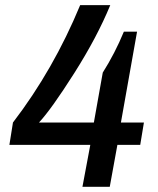

<svg xmlns="http://www.w3.org/2000/svg" viewBox="-20 -718 606 738"><path d="M296.9 0 327.1 -161.1H16.1L29.8 -247.1Q185.5 -450.2 288.1 -698.2H403.8Q353.5 -575.7 265.4 -436.8Q177.2 -297.9 129.9 -247.1H340.8L375 -439Q421.9 -513.2 456.1 -596.2H506.8L444.8 -247.1H533.2L519 -161.1H431.2L401.9 0Z"/></svg>

Font: Archivo Medium
Style: Italic
Weight: 500
Italic angle: -10°
Designer: Hector Gatti
Foundry: Omnibus-Type
Version: Version 2.001